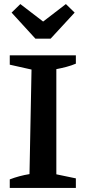

<svg xmlns="http://www.w3.org/2000/svg" viewBox="-20 -924 425 944"><path d="M28 0V-42Q75 -60 125 -68L135 -582L28 -606V-652H353V-611Q332 -602 307.5 -595.5Q283 -589 257 -584V-67L353 -47V0ZM154 -734 37 -862 80 -904 192 -818 304 -904 347 -862 229 -734Z"/></svg>

Font: Piazzolla SC SemiBold
Style: Regular
Weight: 600
Designer: Juan Pablo del Peral
Foundry: Huerta Tipografica
Version: Version 1.330